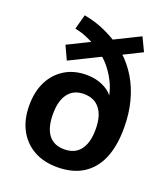

<svg xmlns="http://www.w3.org/2000/svg" viewBox="-134 -811 801 916"><g transform="rotate(20 267.0 -353.0)"><path d="M262 10Q192.5 10 142.2 -18.5Q92 -47 64.2 -99Q36.5 -151 36.5 -222.5Q36.5 -293 62.8 -344.2Q89 -395.5 135.8 -423.8Q182.5 -452 245 -452Q306.5 -452 352.2 -421.5Q398 -391 414 -312.5H387Q387.5 -402 355 -465Q322.5 -528 277.5 -564L292 -562.5L132 -483.5L100 -552.5L223.5 -613.5L225.5 -600Q210.5 -608.5 181.8 -621.2Q153 -634 118 -641L138.5 -716Q198 -704.5 242.8 -684.2Q287.5 -664 320.5 -641.5L288 -645L431.5 -716L464.5 -647L363 -596.5L364 -608Q406.5 -569.5 436.5 -519.5Q466.5 -469.5 482.5 -408Q498.5 -346.5 498.5 -275Q498.5 -182.5 471.8 -119.5Q445 -56.5 392.2 -23.2Q339.5 10 262 10ZM264.5 -81.5Q318 -81.5 345.8 -117.8Q373.5 -154 373.5 -222Q373.5 -290 345.2 -326Q317 -362 264 -362Q212.5 -362 184.8 -326Q157 -290 157 -222Q157 -153 184.2 -117.2Q211.5 -81.5 264.5 -81.5Z"/></g></svg>

Font: Nunito Sans 12pt ExtraLight SemiCondensed
Style: Regular
Weight: 200
Width: 4
Version: Version 3.101;gftools[0.9.27]